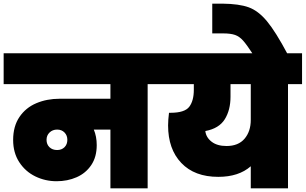

<svg xmlns="http://www.w3.org/2000/svg" viewBox="-31 -1032 1675 1052"><path d="M855 -571H778V0H574V-322H483Q499 -284 499 -237Q499 -172 469 -127.5Q439 -83 389 -61Q339 -39 279 -39Q217 -39 162.5 -65.5Q108 -92 74.5 -143.5Q41 -195 41 -265Q41 -340 75.5 -391Q110 -442 168 -466.5Q226 -491 296 -491H574V-571H-11V-740H855ZM338 -266Q338 -290 322.5 -306Q307 -322 282 -322Q257 -322 240.5 -306Q224 -290 224 -266Q224 -241 240 -225.5Q256 -210 282 -210Q307 -210 322.5 -225.5Q338 -241 338 -266Z M1624 -571H1547V0H1343V-121Q1277 -63 1165 -63Q1035 -63 962.5 -139Q890 -215 890 -345Q890 -374 895 -414H903Q981 -414 1006 -447Q1031 -480 1031 -540V-571H833V-740H1624ZM1343 -571H1232V-502Q1232 -429 1200.5 -378.5Q1169 -328 1094 -314Q1098 -279 1128.5 -255.5Q1159 -232 1210 -232Q1275 -232 1309 -272Q1343 -312 1343 -375Z M1355 -735Q1321 -787 1301 -809.5Q1281 -832 1257 -840.5Q1233 -849 1191 -849H1132V-1012H1188Q1279 -1011 1331.5 -992Q1384 -973 1431.5 -916Q1479 -859 1545 -735Z"/></svg>

Font: Poppins Black A&M
Style: Regular
Weight: 900
Designer: Ninad Kale (Devanagari), Jonny Pinhorn (Latin)
Foundry: Indian Type Foundry
Version: 4.004